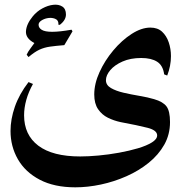

<svg xmlns="http://www.w3.org/2000/svg" viewBox="-20 -606 799 821"><path d="M102 -362 94 -372Q99 -384 110 -398.5Q121 -413 127 -422Q89 -442 91 -472.5Q93 -503 120 -536Q137 -557 161 -570Q185 -583 208 -585.5Q231 -588 246.5 -578Q262 -568 262 -544Q262 -520 236 -500H230Q231 -520 215 -526Q199 -532 181 -528Q167 -525 156 -517.5Q145 -510 145 -500Q145 -487 158.5 -478.5Q172 -470 203 -470Q235 -470 286 -479L290 -472L255 -413Q218 -410 193.5 -406.5Q169 -403 148.5 -393.5Q128 -384 102 -362ZM302 195Q212 195 150 162.5Q88 130 56.5 75Q25 20 25 -46Q25 -96 43.5 -149.5Q62 -203 102 -255L121 -247Q102 -213 92.5 -179Q83 -145 83 -113Q83 -29 144 17Q205 63 323 63Q358 63 401.5 59Q445 55 489 47Q533 39 570 28Q607 17 629.5 3Q652 -11 652 -27Q652 -49 611 -59.5Q570 -70 495 -84Q467 -90 441.5 -102.5Q416 -115 399.5 -139Q383 -163 383 -202Q383 -248 405.5 -297.5Q428 -347 464.5 -390.5Q501 -434 543 -461Q585 -488 623 -488Q654 -488 673 -470.5Q692 -453 701.5 -425Q711 -397 711 -366Q711 -324 695 -283L682 -288Q677 -326 652 -342Q627 -358 584 -358Q538 -358 504 -343Q470 -328 451.5 -306Q433 -284 433 -263Q433 -242 454.5 -229.5Q476 -217 508.5 -209.5Q541 -202 576.5 -196Q612 -190 639 -182Q677 -171 692 -151Q707 -131 707 -84Q707 -31 682.5 12.5Q658 56 616 90Q574 124 521 147.5Q468 171 411.5 183Q355 195 302 195Z"/></svg>

Font: Bona Nova
Style: Bold
Weight: 700
Designer: Mateusz Machalski
Foundry: Capitalics
Version: Version 4.001; ttfautohint (v1.8.3)